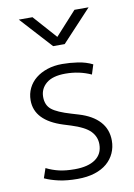

<svg xmlns="http://www.w3.org/2000/svg" viewBox="-81 -742 558 802"><g transform="rotate(-10 198.0 -341.0)"><path d="M317 -411Q267 -434 208 -434Q154 -434 127 -411.5Q100 -389 100 -354Q100 -319 123 -300.5Q146 -282 204 -265L234 -256Q291 -239 321 -206Q351 -173 351 -125Q351 -97 340 -72.5Q329 -48 308 -30Q287 -12 255.5 -2Q224 8 183 8Q138 8 104 0.5Q70 -7 44 -19L58 -60Q84 -47 112 -40.5Q140 -34 178 -34Q235 -34 266 -56Q297 -78 297 -119Q297 -151 274.5 -174.5Q252 -198 195 -216L163 -226Q46 -263 46 -349Q46 -377 57.5 -400.5Q69 -424 89.5 -440.5Q110 -457 138.5 -466.5Q167 -476 202 -476Q234 -476 268 -471Q302 -466 330 -452ZM56 -690H114L202 -591L292 -690H352L227 -556H178Z"/></g></svg>

Font: Mukta Malar ExtraLight
Style: Regular
Weight: 275
Designer: Aadarsh Rajan, Girish Dalvi, Yashodeep Gholap
Foundry: Ek Type
Version: Version 2.538;PS 1.000;hotconv 16.6.51;makeotf.lib2.5.65220;